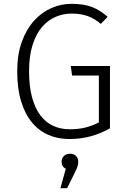

<svg xmlns="http://www.w3.org/2000/svg" viewBox="-20 -716 665 1004"><path d="M507 -591Q475 -619 438.5 -632Q402 -645 354 -645Q311 -645 271 -628Q231 -611 200 -575Q169 -539 150.5 -481.5Q132 -424 132 -343Q132 -265 147.5 -207.5Q163 -150 191 -113Q219 -76 258 -58Q297 -40 345 -40Q391 -40 428 -49.5Q465 -59 497 -76V-321H357L350 -371H555V-45Q510 -19 456.5 -4Q403 11 342 11Q282 11 232 -11Q182 -33 146 -77Q110 -121 90 -187.5Q70 -254 70 -343Q70 -431 94 -497Q118 -563 157.5 -607Q197 -651 248 -673.5Q299 -696 353 -696Q419 -696 462 -679Q505 -662 543 -628ZM302 130Q302 112 314 100Q326 88 346 88Q367 88 378 100Q389 112 389 130Q389 142 385.5 154Q382 166 371 187L331 268H296L324 167Q302 155 302 130Z"/></svg>

Font: Jldddboxgfspflltxgxzjzlszac
Style: Regular
Weight: 300
Designer: Carrois Corporate & Edenspiekermann
Foundry: Carrois Corporate GbR & Edenspiekermann AG
Version: Version 2.001